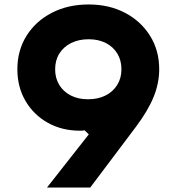

<svg xmlns="http://www.w3.org/2000/svg" viewBox="-20 -839 790 859"><path d="M376.5 -819Q468.3 -819 539.3 -781.7Q610.3 -744.5 651.3 -678.9Q692.3 -613.4 692.3 -529.1Q692.3 -466.9 667.3 -405.4Q642.3 -343.8 587.7 -271L383.7 0H190.3L377.2 -237.8L358.5 -256Q354.4 -255.3 349.2 -254.7Q344 -254.2 338.7 -254.2Q256.9 -254.2 193.6 -289.9Q130.2 -325.5 94 -387.6Q57.7 -449.6 57.7 -529.1Q57.7 -613.3 98.7 -678.9Q139.6 -744.4 211.8 -781.7Q284.1 -819 376.5 -819ZM523.3 -529Q523.3 -569.2 504.9 -599.4Q486.5 -629.6 453.7 -646.5Q420.8 -663.4 376.5 -663.4Q332.1 -663.4 298.3 -646.5Q264.5 -629.6 245.6 -599.5Q226.7 -569.4 226.7 -528.9Q226.7 -489.3 245.2 -459Q263.8 -428.7 296.7 -411.8Q329.6 -394.9 373.5 -394.9Q418.6 -394.9 452.2 -411.8Q485.7 -428.7 504.5 -459.1Q523.3 -489.5 523.3 -529Z"/></svg>

Font: Martian Mono SemiExpanded
Style: Regular
Weight: 400
Width: 6
Monospace: yes
Designer: Roman Shamin
Foundry: Evil Martians
Version: Version 1.000